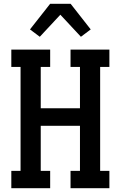

<svg xmlns="http://www.w3.org/2000/svg" viewBox="-20 -998 640 1018"><path d="M40 0V-92H89V-643H40V-735H246V-643H196V-424H404V-643H354V-735H560V-643H511V-92H560V0H354V-92H404V-331H196V-92H246V0ZM191 -803 139 -842 246 -978H354L356 -976L461 -842L409 -803L300 -920Z"/></svg>

Font: Iosevka Etoile Semibold
Style: Regular
Weight: 600
Designer: Belleve Invis
Foundry: Belleve Invis
Version: Version 22.1.2; ttfautohint (v1.8.4)